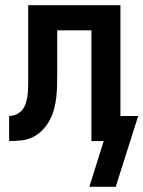

<svg xmlns="http://www.w3.org/2000/svg" viewBox="-20 -540 549 735"><path d="M423 175H322L377 0H330V-424H199V-261Q199 -237 198.5 -214Q198 -191 195.5 -168Q193 -145 187 -122.5Q181 -100 170 -79.5Q159 -59 142.5 -42Q126 -25 105.5 -15Q85 -5 61.5 -2.5Q38 0 15 0V-96Q29 -96 42.5 -102Q56 -108 65 -119Q74 -130 78.5 -144Q83 -158 85 -172Q87 -186 87.5 -200.5Q88 -215 88 -229V-520H441V-96H509Z"/></svg>

Font: Iosevka Curly
Style: Bold
Weight: 700
Monospace: yes
Designer: Belleve Invis
Foundry: Belleve Invis
Version: Version 22.1.2; ttfautohint (v1.8.4)